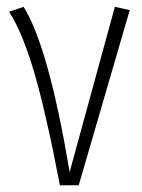

<svg xmlns="http://www.w3.org/2000/svg" viewBox="-20 -548 421 568"><path d="M49.8 -527.8Q124 -409.2 186 -39.1L319.8 -527.8L363.8 -518.1L212.9 0H157.2Q116.2 -214.4 81.1 -334Q45.9 -453.6 6.8 -513.2Z"/></svg>

Font: Fira Sans Compressed ExtraLight
Style: Regular
Weight: 250
Width: 1
Designer: Carrois Corporate & Edenspiekermann AG
Foundry: Carrois Corporate GbR & Edenspiekermann AG
Version: Version 4.203;PS 004.203;hotconv 1.0.88;makeotf.lib2.5.64775